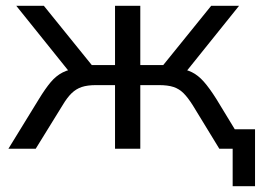

<svg xmlns="http://www.w3.org/2000/svg" viewBox="-20 -512 911 661"><path d="M781 129V0H745V-67H858V129ZM9 0 114 -171Q136 -207 154.5 -229Q173 -251 195.5 -262.5Q218 -274 249 -277L228 -253L36 -492H131L296 -288H376V-492H463V-288H542L707 -492H803L611 -253L589 -277Q619 -274 640.5 -263.5Q662 -253 681.5 -231Q701 -209 725 -171L829 0H735L644 -149Q627 -176 612 -191Q597 -206 577.5 -212.5Q558 -219 527 -219H463V0H376V-219H311Q281 -219 261.5 -212.5Q242 -206 226.5 -191Q211 -176 195 -149L103 0Z"/></svg>

Font: Nunito Sans 9pt
Style: Regular
Weight: 400
Version: Version 3.101;gftools[0.9.27]